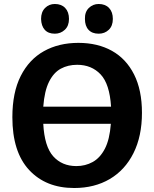

<svg xmlns="http://www.w3.org/2000/svg" viewBox="-20 -931 772 963"><path d="M352 12Q210 12 126 -78.5Q42 -169 42 -343Q42 -467 84 -550Q126 -633 200.5 -674.5Q275 -716 373 -716Q470 -716 541.5 -676Q613 -636 652.5 -557.5Q692 -479 692 -365Q692 -248 649.5 -163Q607 -78 530.5 -33Q454 12 352 12ZM367 -606Q321 -606 285 -586.5Q249 -567 226 -521Q203 -475 197 -396H537Q530 -510 484.5 -558Q439 -606 367 -606ZM363 -98Q408 -98 445 -118.5Q482 -139 506 -185Q530 -231 536 -310H197Q203 -196 247 -147Q291 -98 363 -98ZM475 -762Q442 -762 424 -781.5Q406 -801 406 -836Q405 -871 425.5 -891Q446 -911 475 -911Q508 -911 527 -891Q546 -871 546 -836Q546 -801 525.5 -781.5Q505 -762 475 -762ZM255 -762Q222 -762 204.5 -781.5Q187 -801 186 -836Q186 -871 206 -891Q226 -911 255 -911Q288 -911 307 -891Q326 -871 326 -836Q326 -801 305 -781.5Q284 -762 255 -762Z"/></svg>

Font: Bitter
Style: Bold
Weight: 700
Designer: Sol Matas, and Bitter project Authors
Foundry: Sol Matas
Version: Version 2.001